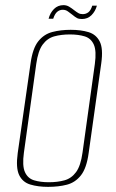

<svg xmlns="http://www.w3.org/2000/svg" viewBox="-20 -715 450 747"><path d="M167 12Q128 12 98 3Q68 -6 54.5 -34Q41 -62 49 -120L99 -469Q107 -527 129 -554.5Q151 -582 183.5 -590.5Q216 -599 255 -599Q295 -599 324.5 -590Q354 -581 368 -553.5Q382 -526 374 -469L325 -120Q317 -61 295 -33Q273 -5 240.5 3.5Q208 12 167 12ZM170 -6Q204 -6 231 -13.5Q258 -21 276 -45.5Q294 -70 301 -121L349 -466Q356 -517 345 -541.5Q334 -566 309.5 -573.5Q285 -581 252 -581Q218 -581 191 -573.5Q164 -566 146 -541.5Q128 -517 121 -466L73 -121Q66 -70 77 -45.5Q88 -21 112.5 -13.5Q137 -6 170 -6ZM299 -641Q287 -641 280 -644.5Q273 -648 261 -658Q254 -663 245 -670Q236 -677 224 -677Q212 -677 202.5 -669Q193 -661 187 -642H169Q175 -665 190 -680Q205 -695 227 -695Q239 -695 249 -689Q259 -683 269 -675Q278 -668 285 -664Q292 -660 302 -660Q314 -660 323.5 -667Q333 -674 339 -693H357Q351 -671 336 -656Q321 -641 299 -641Z"/></svg>

Font: Alumni Sans Thin Thin
Style: Italic
Weight: 250
Italic angle: -8°
Version: Version 1.016